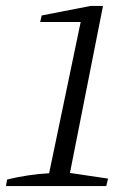

<svg xmlns="http://www.w3.org/2000/svg" viewBox="-38 -625 433 645"><path d="M-18 0 -14 -22Q56 -39 127 -43L233 -551H97L102 -573L266 -605H308L197 -44L325 -25L319 0Z"/></svg>

Font: Piazzolla SC Light
Style: Italic
Weight: 300
Italic angle: -11.3°
Designer: Juan Pablo del Peral
Foundry: Huerta Tipografica
Version: Version 1.330